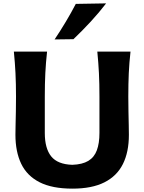

<svg xmlns="http://www.w3.org/2000/svg" viewBox="-20 -1091 845 1125"><path d="M404.4 14.3Q518.5 14.3 591.6 -22.5Q664.8 -59.3 700 -129.6Q735.2 -199.9 735.2 -301.1Q735.2 -321.7 734.4 -357.8Q733.6 -394 732.7 -437.8Q731.8 -481.7 731.8 -525.1Q731.8 -601.3 734.6 -662.4Q737.5 -723.6 744.7 -788.8H550.2Q556.6 -723.6 559.7 -662.4Q562.7 -601.3 562.7 -525.1V-312.2Q562.7 -251.5 547.5 -210.5Q532.3 -169.4 497.5 -148.4Q462.7 -127.4 403.9 -125.3Q317.8 -127.9 280.2 -174.5Q242.5 -221.2 242.5 -311.8V-525.1Q242.5 -601.3 245.6 -662.4Q248.6 -723.6 255.8 -788.8H61.2Q67.7 -723.6 70.7 -662.4Q73.8 -601.3 73.8 -525.1Q73.8 -481.7 73 -438.4Q72.2 -395 71.3 -359.2Q70.4 -323.3 70.4 -301.6Q70.4 -202 104.3 -131.3Q138.3 -60.6 211.9 -23.2Q285.6 14.3 404.4 14.3ZM299.9 -859.9 410.4 -861.4Q463.2 -911.9 511.9 -964.6Q560.5 -1017.2 601.8 -1071.2L424.1 -1068.2Q397 -1016.1 365.9 -964.1Q334.8 -912 299.9 -859.9Z"/></svg>

Font: Pinar-VF-FD
Style: Regular
Weight: 300
Designer: Amin Abedi
Version: Version 3.0